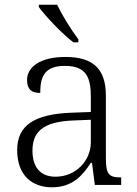

<svg xmlns="http://www.w3.org/2000/svg" viewBox="-20 -786 582 816"><path d="M292 -606H313V-619C284 -657 244 -721 223 -766H145V-756C170 -721 244 -642 292 -606ZM201 10C291 10 333 -44 366 -94H371L383 0H495V-32H491C442 -32 430 -48 430 -112V-379C430 -491 378 -544 258 -544C152 -544 95 -502 95 -446C95 -406 114 -391 151 -391C151 -460 169 -506 256 -506C352 -506 366 -450 366 -372V-310L283 -307C127 -301 53 -254 53 -148C53 -40 117 10 201 10ZM216 -35C148 -35 118 -80 118 -145C118 -224 160 -269 292 -274L366 -277V-181C366 -105 304 -35 216 -35Z"/></svg>

Font: Noto Serif Tamil Light
Style: Italic
Weight: 300
Italic angle: -12°
Designer: Indian Type Foundry, Tom Grace, and the Monotype Design Team
Foundry: Monotype Imaging Inc.
Version: Version 2.003